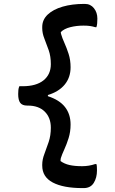

<svg xmlns="http://www.w3.org/2000/svg" viewBox="-20 -790 590 982"><path d="M341 -153Q341 -116 331 -84Q321 -52 309 -26Q297 0 291 19Q291 23 290 26.5Q289 30 290 34Q309 48 335.5 54Q362 60 400 60Q435 60 467 49H473Q475 54 475.5 63.5Q476 73 476 82Q476 119 459.5 145.5Q443 172 408 172H402Q304 172 250 143.5Q196 115 196 57V52Q196 26 207 -2.5Q218 -31 229 -64Q240 -97 240 -137Q240 -188 209 -219Q178 -250 122 -250H119Q94 -250 83.5 -264Q73 -278 73 -309Q73 -320 74 -330Q75 -340 79 -349H96Q165 -349 202.5 -379Q240 -409 240 -462Q240 -502 229 -533.5Q218 -565 207 -592.5Q196 -620 196 -646V-652Q196 -689 224 -715.5Q252 -742 300.5 -756Q349 -770 410 -770H414Q443 -770 460.5 -748Q478 -726 478 -695Q478 -682 477 -670.5Q476 -659 473 -651H467Q454 -655 440.5 -657Q427 -659 407 -659Q371 -659 339.5 -651Q308 -643 291 -626Q291 -623 291.5 -620Q292 -617 293 -614Q298 -596 309.5 -570.5Q321 -545 331 -514Q341 -483 341 -446Q341 -394 311 -357.5Q281 -321 225 -304V-298Q284 -279 312.5 -242.5Q341 -206 341 -153Z"/></svg>

Font: Recursive Sn Csl St Med
Style: Regular
Weight: 500
Version: Version 1.079;hotconv 1.0.112;makeotfexe 2.5.65598; ttfautoh